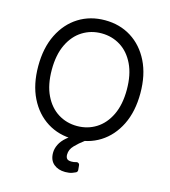

<svg xmlns="http://www.w3.org/2000/svg" viewBox="-135 -844 1031 1166"><g transform="rotate(15 380.5 -260.5)"><path d="M59.7 -363.6Q59.7 -478.7 101.2 -562.5Q142.8 -646.3 215.2 -691.8Q287.6 -737.2 380.7 -737.2Q473.7 -737.2 546.2 -691.8Q618.6 -646.3 660.2 -562.5Q701.7 -478.7 701.7 -363.6Q701.7 -248.6 660.2 -164.8Q618.6 -81 546.2 -35.5Q473.7 9.9 380.7 9.9Q287.6 9.9 215.2 -35.5Q142.8 -81 101.2 -164.8Q59.7 -248.6 59.7 -363.6ZM616.5 -363.6Q616.5 -458.1 585 -523.1Q553.6 -588.1 500.2 -621.4Q446.7 -654.8 380.7 -654.8Q314.6 -654.8 261.2 -621.4Q207.7 -588.1 176.3 -523.1Q144.9 -458.1 144.9 -363.6Q144.9 -269.2 176.3 -204.2Q207.7 -139.2 261.2 -105.8Q314.6 -72.4 380.7 -72.4Q446.7 -72.4 500.2 -105.8Q553.6 -139.2 585 -204.2Q616.5 -269.2 616.5 -363.6ZM311.1 192.1Q282.7 168 282.7 122.2Q282.7 95.9 295.5 69.6Q308.6 42.6 336.6 18.8Q364.7 -5.7 411.9 -27L450.3 2.8Q418.3 26.3 393.1 52.6Q367.9 78.1 367.9 110.8Q367.9 127.1 375.7 136Q383.2 144.9 404.8 144.9Q420.5 144.9 433.2 140.6Q436.1 139.6 438.6 139.6Q445 139.6 449.8 143.8Q454.5 148.1 454.9 154.5L457.7 183.9Q458.1 188.9 455.8 193.4Q453.5 197.8 448.9 200.3Q437.1 206 427.9 209.2Q409.8 215.9 383.5 215.9Q339.5 215.9 311.1 192.1Z"/></g></svg>

Font: DeltaSans
Style: Regular
Weight: 400
Designer: Rasmus Andersson
Foundry: rsms
Version: Version 3.012